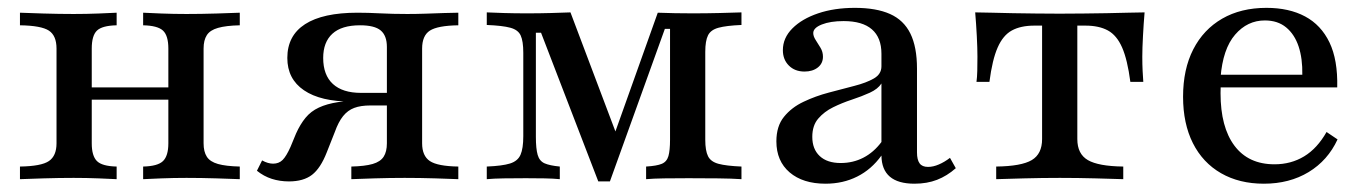

<svg xmlns="http://www.w3.org/2000/svg" viewBox="-20 -447 3416 479"><path d="M337.1 0V-31.5Q373.4 -32.3 386.7 -45.2Q400 -58.1 400 -89.5V-325.8Q400 -358.1 386.7 -370.6Q373.4 -383.1 337.1 -383.9V-415.3Q352.4 -414.5 382.7 -413.3Q412.9 -412.1 445.2 -412.1Q481.5 -412.1 520.2 -413.3Q558.9 -414.5 578.2 -415.3V-383.9Q543.5 -383.1 523.8 -377.4Q504 -371.8 496 -359.3Q487.9 -346.8 487.9 -325.8V-89.5Q487.9 -68.5 496 -56Q504 -43.5 523.8 -37.9Q543.5 -32.3 578.2 -31.5V0Q558.9 -0.8 520.2 -2Q481.5 -3.2 445.2 -3.2Q412.9 -3.2 382.7 -2Q352.4 -0.8 337.1 0ZM29.8 0V-31.5Q83.1 -32.3 102 -45.2Q121 -58.1 121 -89.5V-325.8Q121 -358.1 102 -370.6Q83.1 -383.1 29.8 -383.9V-415.3Q49.2 -414.5 88.3 -413.3Q127.4 -412.1 163.7 -412.1Q196 -412.1 225.8 -413.3Q255.6 -414.5 271 -415.3V-383.9Q234.7 -383.1 221.8 -370.6Q208.9 -358.1 208.9 -325.8V-89.5Q208.9 -58.1 221.8 -45.2Q234.7 -32.3 271 -31.5V0Q255.6 -0.8 225.8 -2Q196 -3.2 163.7 -3.2Q127.4 -3.2 88.3 -2Q49.2 -0.8 29.8 0ZM175.8 -198.4V-229H432.3V-198.4Z M856.5 0V-31.5Q890.3 -32.3 909.7 -37.9Q929 -43.5 937.1 -56Q945.2 -68.5 945.2 -89.5V-329.8Q945.2 -358.1 929.8 -371Q914.5 -383.9 878.2 -383.9Q832.3 -383.9 809.3 -362.9Q786.3 -341.9 786.3 -302.4Q786.3 -259.7 810.5 -237.5Q834.7 -215.3 880.6 -215.3H980.6V-193.5H857.3Q779.8 -193.5 738.3 -221.8Q696.8 -250 696.8 -302.4Q696.8 -358.1 741.1 -386.7Q785.5 -415.3 871.8 -415.3Q897.6 -415.3 928.6 -413.7Q959.7 -412.1 996 -412.1Q1017.7 -412.1 1041.9 -412.9Q1066.1 -413.7 1087.9 -414.5Q1109.7 -415.3 1123.4 -415.3V-383.9Q1071.8 -383.1 1052.4 -370.6Q1033.1 -358.1 1033.1 -325.8V-89.5Q1033.1 -58.1 1052.4 -45.2Q1071.8 -32.3 1123.4 -31.5V0Q1104.8 -0.8 1066.5 -2Q1028.2 -3.2 989.5 -3.2Q952.4 -3.2 913.7 -2Q875 -0.8 856.5 0ZM700.8 5.6Q678.2 5.6 658.1 -0.8Q637.9 -7.3 621 -21L633.9 -46.8Q648.4 -38.7 661.3 -38.7Q675.8 -38.7 685.1 -48Q694.4 -57.3 704.8 -80.6L718.5 -113.7Q729 -137.1 742.3 -153.2Q755.6 -169.4 775.4 -178.6Q795.2 -187.9 823.8 -192.3Q852.4 -196.8 892.7 -196.8H970.2V-183.9H904Q879.8 -183.9 863.7 -177.8Q847.6 -171.8 835.9 -157.3Q824.2 -142.7 815.3 -117.7L795.2 -66.9Q779.8 -27.4 758.5 -10.9Q737.1 5.6 700.8 5.6Z M1472.6 5.6 1329.8 -365.3H1316.9V-105.6Q1316.9 -75.8 1321.4 -60.5Q1325.8 -45.2 1338.7 -39.5Q1351.6 -33.9 1376.6 -31.5V0Q1360.5 -1.6 1338.7 -2Q1316.9 -2.4 1291.9 -2.4Q1262.9 -2.4 1237.1 -2Q1211.3 -1.6 1194.4 0V-31.5Q1233.1 -33.1 1252.4 -39.1Q1271.8 -45.2 1278.6 -60.9Q1285.5 -76.6 1285.5 -107.3V-315.3Q1285.5 -344.4 1279 -358.5Q1272.6 -372.6 1253.2 -377.8Q1233.9 -383.1 1194.4 -384.7V-416.1Q1211.3 -415.3 1237.5 -414.5Q1263.7 -413.7 1294.4 -413.7Q1326.6 -413.7 1354 -414.5Q1381.5 -415.3 1403.2 -416.1L1525 -93.5L1501.6 -80.6L1621 -415.3Q1642.7 -414.5 1664.1 -414.1Q1685.5 -413.7 1707.3 -413.7Q1741.9 -413.7 1774.2 -414.5Q1806.5 -415.3 1829.8 -416.1V-384.7Q1791.9 -383.1 1772.6 -377.8Q1753.2 -372.6 1746.4 -358.9Q1739.5 -345.2 1739.5 -317.7V-98.4Q1739.5 -71 1746.4 -57.3Q1753.2 -43.5 1772.6 -38.3Q1791.9 -33.1 1829.8 -31.5V0Q1806.5 -1.6 1771.8 -2Q1737.1 -2.4 1697.6 -2.4Q1664.5 -2.4 1637.1 -2Q1609.7 -1.6 1591.9 0V-31.5Q1618.5 -33.1 1631 -38.3Q1643.5 -43.5 1647.6 -57.7Q1651.6 -71.8 1651.6 -98.4V-375H1638.7L1501.6 5.6Z M2039.5 11.3Q1983.1 11.3 1950 -16.9Q1916.9 -45.2 1916.9 -94.4Q1916.9 -132.3 1935.9 -155.6Q1954.8 -179 1984.7 -193.1Q2014.5 -207.3 2048 -216.1Q2081.5 -225 2111.3 -232.7Q2141.1 -240.3 2160.1 -251.2Q2179 -262.1 2179 -281.5V-312.9Q2179 -353.2 2155.2 -373.8Q2131.5 -394.4 2084.7 -394.4Q2051.6 -394.4 2030.2 -385.9Q2008.9 -377.4 2008.9 -364.5Q2008.9 -356.5 2014.9 -347.2Q2021 -337.9 2027 -327.8Q2033.1 -317.7 2033.1 -305.6Q2033.1 -288.7 2020.2 -278.6Q2007.3 -268.5 1987.1 -268.5Q1962.9 -268.5 1948 -283.5Q1933.1 -298.4 1933.1 -321.8Q1933.1 -352.4 1956.9 -376.2Q1980.6 -400 2021 -413.7Q2061.3 -427.4 2112.9 -427.4Q2166.1 -427.4 2200.4 -412.1Q2234.7 -396.8 2251.2 -363.3Q2267.7 -329.8 2267.7 -275.8V-66.9Q2267.7 -48.4 2274.2 -39.5Q2280.6 -30.6 2295.2 -30.6Q2308.1 -30.6 2322.2 -36.7Q2336.3 -42.7 2350 -53.2L2364.5 -27.4Q2342.7 -8.1 2317.7 1.6Q2292.7 11.3 2261.3 11.3Q2179.8 11.3 2179 -58.9Q2154 -24.2 2118.5 -6.5Q2083.1 11.3 2039.5 11.3ZM2077.4 -40.3Q2108.1 -40.3 2133.9 -53.6Q2159.7 -66.9 2179 -92.7V-238.7Q2170.2 -225 2150 -215.7Q2129.8 -206.5 2105.2 -198.4Q2080.6 -190.3 2058.5 -179.4Q2036.3 -168.5 2021.4 -151.2Q2006.5 -133.9 2006.5 -105.6Q2006.5 -75 2025 -57.7Q2043.5 -40.3 2077.4 -40.3Z M2465.3 0V-31.5Q2528.2 -32.3 2554 -47.6Q2579.8 -62.9 2579.8 -100V-383.1H2560.5Q2526.6 -383.1 2504.4 -371Q2482.3 -358.9 2469 -328.6Q2455.6 -298.4 2448.4 -242.7H2416.1Q2417.7 -254 2418.1 -270.2Q2418.5 -286.3 2418.5 -305.6Q2418.5 -326.6 2416.9 -357.3Q2415.3 -387.9 2412.9 -416.1Q2431.5 -416.1 2455.2 -415.3Q2479 -414.5 2506.9 -414.1Q2534.7 -413.7 2564.1 -413.3Q2593.5 -412.9 2623.4 -412.9Q2654 -412.9 2683.9 -413.3Q2713.7 -413.7 2741.1 -414.1Q2768.5 -414.5 2792.7 -415.3Q2816.9 -416.1 2835.5 -416.1Q2833.1 -387.9 2831.5 -357.3Q2829.8 -326.6 2829.8 -305.6Q2829.8 -286.3 2830.6 -270.2Q2831.5 -254 2832.3 -242.7H2800Q2792.7 -298.4 2779.4 -328.6Q2766.1 -358.9 2744 -371Q2721.8 -383.1 2687.9 -383.1H2667.7V-100Q2667.7 -62.9 2694 -47.6Q2720.2 -32.3 2782.3 -31.5V0Q2758.1 -0.8 2713.3 -2Q2668.5 -3.2 2624.2 -3.2Q2579.8 -3.2 2535.1 -2Q2490.3 -0.8 2465.3 0Z M3133.1 11.3Q3071.8 11.3 3026.2 -14.9Q2980.6 -41.1 2956 -89.9Q2931.5 -138.7 2931.5 -205.6Q2931.5 -274.2 2956.9 -323.8Q2982.3 -373.4 3029 -400.4Q3075.8 -427.4 3139.5 -427.4Q3196 -427.4 3235.9 -406Q3275.8 -384.7 3296.8 -341.1Q3317.7 -297.6 3316.1 -229H2991.1L2989.5 -260.5H3229Q3229.8 -300.8 3219.8 -331Q3209.7 -361.3 3188.7 -378.6Q3167.7 -396 3135.5 -396Q3091.9 -396 3061.3 -360.5Q3030.6 -325 3025 -253.2L3026.6 -250.8Q3025.8 -242.7 3025.4 -233.9Q3025 -225 3025 -214.5Q3025 -129.8 3059.7 -83.5Q3094.4 -37.1 3159.7 -37.1Q3200.8 -37.1 3233.5 -56.9Q3266.1 -76.6 3289.5 -117.7L3316.9 -99.2Q3292.7 -46.8 3244.8 -17.7Q3196.8 11.3 3133.1 11.3Z"/></svg>

Font: Playfair 12pt Medium
Style: Regular
Weight: 500
Designer: Claus Eggers Sørensen
Foundry: Claus Eggers Sørensen
Version: Version 2.000;gftools[0.9.28]